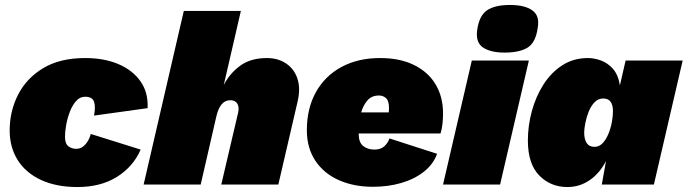

<svg xmlns="http://www.w3.org/2000/svg" viewBox="-20 -744 2772 774"><path d="M292 10Q207 10 145.5 -18.5Q84 -47 51.5 -98.5Q19 -150 19 -218Q19 -296 53 -362.5Q87 -429 154.5 -469.5Q222 -510 323 -510Q400 -510 457.5 -485.5Q515 -461 546.5 -416Q578 -371 575 -308L359 -278Q366 -314 359 -334Q352 -354 323 -354Q302 -354 287 -337Q272 -320 262 -294.5Q252 -269 247 -241.5Q242 -214 242 -193Q242 -165 255.5 -154.5Q269 -144 288 -144Q308 -144 323.5 -161Q339 -178 346 -204L547 -141Q517 -72 451.5 -31Q386 10 292 10Z M559 0 721 -700H951L882 -401Q905 -447 947.5 -478.5Q990 -510 1056 -510Q1101 -510 1133.5 -488Q1166 -466 1179 -427Q1192 -388 1180 -336L1102 0H872L940 -290Q945 -313 936.5 -326.5Q928 -340 908 -340Q867 -340 852 -274L789 0Z M1483 9Q1406 9 1345.5 -18Q1285 -45 1251 -96.5Q1217 -148 1217 -219Q1217 -307 1253.5 -372.5Q1290 -438 1356.5 -474Q1423 -510 1512 -510Q1593 -510 1650 -481.5Q1707 -453 1736.5 -403Q1766 -353 1766 -287Q1766 -268 1764 -247Q1762 -226 1756 -206H1426V-204Q1426 -170 1444 -155.5Q1462 -141 1489 -141Q1515 -141 1529.5 -154.5Q1544 -168 1550 -186L1742 -124Q1727 -82 1689 -52Q1651 -22 1598 -6.5Q1545 9 1483 9ZM1508 -359Q1478 -359 1461 -339Q1444 -319 1436 -291H1547Q1548 -296 1548 -300.5Q1548 -305 1548 -310Q1548 -338 1536 -348.5Q1524 -359 1508 -359Z M2014 -532Q1957 -532 1926.5 -553Q1896 -574 1904 -625Q1912 -681 1943.5 -702.5Q1975 -724 2036 -724Q2095 -724 2125.5 -702.5Q2156 -681 2148 -634Q2140 -573 2107.5 -552.5Q2075 -532 2014 -532ZM2112 -500 1996 0H1766L1882 -500Z M2267 10Q2200 10 2154 -36.5Q2108 -83 2108 -178Q2108 -237 2124 -296Q2140 -355 2171 -403.5Q2202 -452 2247 -481Q2292 -510 2350 -510Q2376 -510 2403 -500Q2430 -490 2451 -466.5Q2472 -443 2479 -400L2502 -500H2732L2616 0H2406L2423 -95Q2398 -46 2357.5 -18Q2317 10 2267 10ZM2377 -152Q2395 -152 2409 -166.5Q2423 -181 2432.5 -204Q2442 -227 2446.5 -251.5Q2451 -276 2451 -295Q2451 -347 2412 -347Q2391 -347 2376.5 -331.5Q2362 -316 2353 -293.5Q2344 -271 2339.5 -247.5Q2335 -224 2335 -209Q2335 -183 2345 -167.5Q2355 -152 2377 -152Z"/></svg>

Font: Work Sans Black
Style: Italic
Weight: 900
Italic angle: -13°
Designer: Wei Huang
Foundry: Wei Huang
Version: Version 2.009; ttfautohint (v1.8.3)